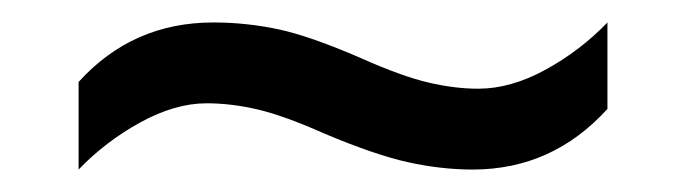

<svg xmlns="http://www.w3.org/2000/svg" viewBox="-20 -438 612 171"><path d="M269 -319Q233 -335 209.5 -340.5Q186 -346 164 -346Q136 -346 105 -329Q74 -312 50 -287V-365Q98 -418 170 -418Q199 -418 227.5 -412Q256 -406 302 -386Q338 -370 361.5 -364.5Q385 -359 406 -359Q435 -359 466 -376Q497 -393 521 -418V-341Q472 -287 401 -287Q373 -287 343.5 -293.5Q314 -300 269 -319Z"/></svg>

Font: Noto Sans Hatran
Style: Regular
Weight: 400
Designer: Monotype Design Team
Foundry: Monotype Imaging Inc.
Version: Version 2.001; ttfautohint (v1.8.4.7-5d5b)